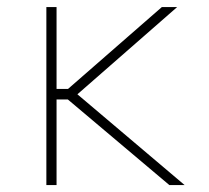

<svg xmlns="http://www.w3.org/2000/svg" viewBox="-20 -532 602 552"><path d="M113.3 0V-511.7H142.6V-276.4H188.5L161.1 -263.7L445.3 -511.7H489.3L192.4 -252V-269.5L510.7 0H466.8L161.1 -257.8L188.5 -246.1H142.6V0Z"/></svg>

Font: Reddit Mono ExtraLight
Style: Regular
Weight: 250
Monospace: yes
Designer: Stephen Hutchings
Foundry: Reddit
Version: Version 1.014